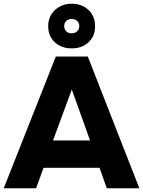

<svg xmlns="http://www.w3.org/2000/svg" viewBox="-22 -1012 769 1032"><path d="M-2 0 278 -708H450L727 0H552L513 -110H212L172 0ZM263 -257H462L364 -531ZM363 -752Q308 -752 272.5 -785Q237 -818 237 -871Q237 -924 273.5 -958Q310 -992 364 -992Q418 -992 453.5 -958.5Q489 -925 489 -871Q489 -818 454 -785Q419 -752 363 -752ZM363 -833Q381 -833 392.5 -844Q404 -855 404 -872Q404 -889 392.5 -899.5Q381 -910 363 -910Q346 -910 334.5 -899.5Q323 -889 323 -872Q323 -855 333.5 -844Q344 -833 363 -833Z"/></svg>

Font: Onest ExtraBold
Style: Regular
Weight: 800
Designer: Dmitri Voloshin, Andrey Kudryavtsev
Foundry: Dmitri Voloshin, Andrey Kudryavtsev
Version: Version 1.000;gftools[0.9.33]